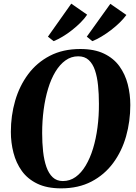

<svg xmlns="http://www.w3.org/2000/svg" viewBox="-20 -1021 743 1052"><path d="M314.5 11Q237 11 184 -14.8Q131 -40.5 99.5 -84.5Q68 -128.5 53.8 -184Q39.5 -239.5 39.5 -298.5Q39.5 -387.5 63 -468.8Q86.5 -550 134 -614Q181.5 -678 253 -715.2Q324.5 -752.5 420 -752.5Q497.5 -752.5 550.2 -727Q603 -701.5 634.5 -657.8Q666 -614 680 -559Q694 -504 694 -445.5Q694 -356.5 670.8 -274.2Q647.5 -192 600 -127.8Q552.5 -63.5 481.2 -26.2Q410 11 314.5 11ZM324.5 -29Q363 -29 394.2 -51.2Q425.5 -73.5 449.5 -113.8Q473.5 -154 489.8 -207.2Q506 -260.5 514.2 -323.2Q522.5 -386 522 -453Q522 -506 517.2 -552.8Q512.5 -599.5 500.5 -635.5Q488.5 -671.5 466.2 -692Q444 -712.5 408.5 -712.5Q370 -712.5 338.8 -690Q307.5 -667.5 283.5 -627.8Q259.5 -588 243.5 -535Q227.5 -482 219.2 -420Q211 -358 211 -292Q211 -238 216.2 -190.5Q221.5 -143 234.2 -106.5Q247 -70 269 -49.5Q291 -29 324.5 -29ZM242.5 -820 370.5 -1001 457.5 -940.5Q443.5 -919.5 422 -898Q400.5 -876.5 375.2 -856.5Q350 -836.5 323.8 -820.8Q297.5 -805 274 -795.5ZM455.5 -820 584.5 -1000 672.5 -939Q657.5 -918.5 635.8 -897.2Q614 -876 588.2 -856.2Q562.5 -836.5 536.2 -820.8Q510 -805 486 -795.5Z"/></svg>

Font: Merriweather 96pt ExtraBold
Style: Italic
Weight: 800
Italic angle: -7.8°
Version: Version 2.101